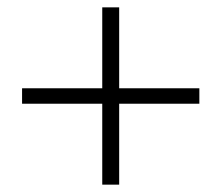

<svg xmlns="http://www.w3.org/2000/svg" viewBox="-20 -567 602 522"><path d="M522 -327V-285H304V-65H258V-285H40V-327H258V-547H304V-327Z"/></svg>

Font: Mukta ExtraLight
Style: Regular
Weight: 275
Designer: Girish Dalvi and Yashodeep Gholap
Foundry: Ek Type
Version: Version 2.538;PS 1.002;hotconv 16.6.51;makeotf.lib2.5.65220;